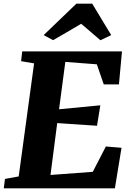

<svg xmlns="http://www.w3.org/2000/svg" viewBox="-30 -1022 714 1042"><path d="M-9.5 0 -3 -51 71.5 -64.5 155 -678 84.5 -690 90.5 -743H632L615.5 -564H533L495.5 -673L324.5 -686L290.5 -429L514.5 -450.5L496.5 -339.5L280.5 -354L244 -72.5L473.5 -89.5L544.5 -227L629.5 -220L593.5 0ZM207 -831.5 384.5 -1002H470.5L573.5 -831.5L515 -803.5Q489 -825.5 463 -848.2Q437 -871 410.5 -893Q372.5 -870.5 334.2 -848Q296 -825.5 258 -804Z"/></svg>

Font: Merriweather 20pt Black
Style: Italic
Weight: 900
Italic angle: -7.8°
Version: Version 2.101